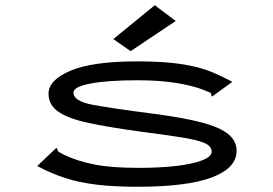

<svg xmlns="http://www.w3.org/2000/svg" viewBox="-20 -702 1040 732"><path d="M504 10Q415 10 348.5 2Q282 -6 228 -23.5Q174 -41 122 -69L187 -131L195 -138L199 -133Q199 -125 205.5 -122Q212 -119 226 -111Q274 -88 339.5 -75Q405 -62 508 -62Q591 -62 653.5 -69.5Q716 -77 751.5 -91Q787 -105 787 -124Q787 -145 759 -157Q731 -169 670.5 -178.5Q610 -188 510 -201Q394 -217 317 -233.5Q240 -250 202.5 -276Q165 -302 165 -345Q165 -397 249 -432.5Q333 -468 502 -468Q578 -468 632 -462.5Q686 -457 726 -447Q766 -437 799 -422.5Q832 -408 866 -390L797 -340L789 -334L785 -339Q786 -348 779 -350Q772 -352 757 -359Q713 -376 650 -386Q587 -396 506 -396Q390 -396 325 -383.5Q260 -371 260 -349Q260 -316 336 -302Q412 -288 568 -268Q682 -253 751 -234.5Q820 -216 851 -190Q882 -164 882 -127Q882 -61 787.5 -25.5Q693 10 504 10ZM478 -507 412 -553 570 -682 650 -622Z"/></svg>

Font: Inconsolata UltraExpanded
Style: Regular
Weight: 400
Width: 9
Monospace: yes
Designer: Raph Levien, Cyreal, Brenton Simpson
Foundry: Raph Levien, Cyreal, Google
Version: Version 3.000; ttfautohint (v1.8.2.53-6de2)